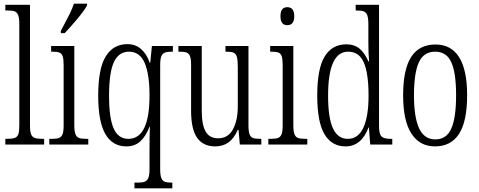

<svg xmlns="http://www.w3.org/2000/svg" viewBox="-20 -786 2605 1044"><path d="M9 -31H16Q46 -31 60 -36Q74 -41 79.5 -56Q85 -71 85 -105V-656Q85 -689 78.5 -704.5Q72 -720 59 -724.5Q46 -729 21 -729H9V-760H143V-105Q143 -71 149 -56Q155 -41 169 -36Q183 -31 213 -31H220V0H9Z M248 -31H261Q288 -31 301 -36Q314 -41 320 -56Q326 -71 326 -103V-431Q326 -464 321 -479.5Q316 -495 303.5 -500Q291 -505 266 -505H258V-536H384V-106Q384 -73 390 -57Q396 -41 409 -36Q422 -31 449 -31H460V0H248ZM311 -619 326 -647Q343 -678 358.5 -709.5Q374 -741 382 -766H453V-756Q440 -731 403.5 -687Q367 -643 332 -606H311Z M711 207H727Q754 207 767 202Q780 197 786.5 181.5Q793 166 793 133V32Q793 -51 795 -97H793Q773 -45 743 -17.5Q713 10 667 10Q592 10 553 -57Q514 -124 514 -266Q514 -413 555 -479.5Q596 -546 673 -546Q717 -546 747.5 -519Q778 -492 794 -445H797L806 -536H920V-505H915Q890 -505 876.5 -500Q863 -495 857 -479.5Q851 -464 851 -431V135Q851 167 857.5 182.5Q864 198 877 202.5Q890 207 915 207H917V238H711ZM793 -267Q793 -383 766.5 -444Q740 -505 681 -505Q626 -505 599.5 -448.5Q573 -392 573 -265Q573 -144 598 -87.5Q623 -31 678 -31Q793 -31 793 -267Z M1019 -185V-435Q1019 -466 1013 -481Q1007 -496 994 -500.5Q981 -505 954 -505H950V-536H1077V-186Q1077 -108 1098 -71Q1119 -34 1166 -34Q1220 -34 1246.5 -82.5Q1273 -131 1273 -209V-424Q1273 -461 1267.5 -478Q1262 -495 1249.5 -500Q1237 -505 1209 -505H1206V-536H1331V-105Q1331 -71 1337 -55.5Q1343 -40 1356.5 -35.5Q1370 -31 1398 -31H1401V0H1284L1277 -80H1273Q1253 -34 1223 -12Q1193 10 1150 10Q1085 10 1052 -36.5Q1019 -83 1019 -185Z M1505 -698Q1505 -747 1542 -747Q1580 -747 1580 -698Q1580 -649 1542 -649Q1505 -649 1505 -698ZM1439 -31H1452Q1479 -31 1492 -36Q1505 -41 1511 -56Q1517 -71 1517 -103V-431Q1517 -464 1512 -479.5Q1507 -495 1494.5 -500Q1482 -505 1457 -505H1449V-536H1575V-106Q1575 -73 1581 -57Q1587 -41 1600 -36Q1613 -31 1640 -31H1651V0H1439Z M1705 -267Q1705 -413 1745.5 -479Q1786 -545 1863 -545Q1907 -545 1935.5 -521Q1964 -497 1983 -452H1987Q1983 -493 1983 -554V-653Q1983 -687 1977 -703Q1971 -719 1958 -724Q1945 -729 1920 -729H1914V-760H2041V-99Q2041 -57 2054.5 -44Q2068 -31 2104 -31H2113V0H1993L1986 -93H1984Q1945 10 1859 10Q1784 10 1744.5 -56Q1705 -122 1705 -267ZM1984 -266Q1984 -386 1958.5 -445.5Q1933 -505 1873 -505Q1764 -505 1764 -266Q1764 -145 1790.5 -88Q1817 -31 1871 -31Q1928 -31 1956 -92Q1984 -153 1984 -266Z M2172 -268Q2172 -408 2215.5 -476Q2259 -544 2348 -544Q2433 -544 2476.5 -475Q2520 -406 2520 -268Q2520 -126 2476 -58Q2432 10 2345 10Q2262 10 2217 -59.5Q2172 -129 2172 -268ZM2460 -268Q2460 -390 2434 -447.5Q2408 -505 2346 -505Q2284 -505 2257.5 -447Q2231 -389 2231 -268Q2231 -148 2259 -88Q2287 -28 2347 -28Q2408 -28 2434 -87Q2460 -146 2460 -268Z"/></svg>

Font: Noto Serif CondLight
Style: Regular
Weight: 300
Width: 3
Designer: Monotype Design Team
Foundry: Monotype Imaging Inc.
Version: Version 1.001